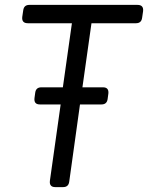

<svg xmlns="http://www.w3.org/2000/svg" viewBox="-20 -765 605 785"><path d="M206 0Q181 0 184 -26L228 -338H143Q118 -338 121 -364L124 -386Q127 -408 149 -408H237L274 -670H94Q68 -670 71 -696L75 -723Q78 -745 100 -745H542Q568 -745 565 -719L561 -692Q558 -670 536 -670H354L317 -408H401Q426 -408 423 -382L420 -360Q417 -338 395 -338H307L263 -22Q260 0 238 0Z"/></svg>

Font: Pitagon Sans Text
Style: Italic
Weight: 400
Italic angle: -8°
Designer: Travis Tran
Foundry: Pitagon
Version: Version 1.001; ttfautohint (v1.8.4.7-5d5b);gftools[0.9.26]